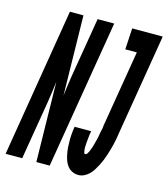

<svg xmlns="http://www.w3.org/2000/svg" viewBox="-157 -822 802 917"><g transform="rotate(15 244.0 -363.5)"><path d="M316 8Q299 8 284.5 1Q270 -6 260.5 -18.5Q251 -31 246 -46Q241 -61 238 -77Q235 -93 234 -109.5Q233 -126 233 -142.5Q233 -159 234.5 -176Q236 -193 239 -210H321Q320 -205 319 -200.5Q318 -196 317.5 -191Q317 -186 316.5 -181Q316 -176 315.5 -171Q315 -166 314.5 -161Q314 -156 313.5 -151Q313 -146 313 -141Q313 -136 312.5 -131.5Q312 -127 312.5 -122Q313 -117 313.5 -112Q314 -107 315.5 -102Q317 -97 321 -97Q327 -97 331 -103Q335 -109 337.5 -114.5Q340 -120 342 -125.5Q344 -131 346 -136.5Q348 -142 349.5 -148Q351 -154 352.5 -159.5Q354 -165 355.5 -170.5Q357 -176 358.5 -182Q360 -188 361 -193.5Q362 -199 363 -205Q364 -211 365 -216.5Q366 -222 367.5 -228Q369 -234 370 -239.5Q371 -245 371 -251L434 -630H377L383 -735H534L451 -234Q449 -220 446.5 -205.5Q444 -191 440.5 -177Q437 -163 433 -149Q429 -135 424.5 -121Q420 -107 414.5 -93.5Q409 -80 402 -66.5Q395 -53 387 -40Q379 -27 368.5 -16.5Q358 -6 344 1Q330 8 316 8ZM-46 0 75 -735H142L149 -340Q152 -365 155.5 -390.5Q159 -416 163 -441L212 -735H294L172 0H106L99 -395Q96 -370 92.5 -344.5Q89 -319 85 -294L36 0Z"/></g></svg>

Font: Iosevka SS04 Extrabold Oblique
Style: Regular
Weight: 800
Italic angle: -9°
Monospace: yes
Designer: Belleve Invis
Foundry: Belleve Invis
Version: Version 19.0.0; ttfautohint (v1.8.4)